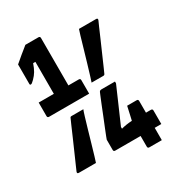

<svg xmlns="http://www.w3.org/2000/svg" viewBox="-205 -904 1009 1108"><g transform="rotate(-30 300.0 -350.0)"><path d="M359 -405Q362 -413 371.5 -444Q381 -475 393.5 -517Q406 -559 418 -600.5Q430 -642 439 -672.5Q448 -703 451 -710H565Q578 -710 573 -697Q569 -689 556.5 -660Q544 -631 527.5 -593Q511 -555 494 -516.5Q477 -478 464.5 -449Q452 -420 448 -412Q445 -405 438 -405ZM544 85H461Q450 85 450 74V3H281Q270 3 270 -8V-76Q270 -77 277 -95Q284 -113 295.5 -141.5Q307 -170 320 -202Q333 -234 344.5 -263.5Q356 -293 364.5 -312.5Q373 -332 374 -335Q377 -340 380.5 -341.5Q384 -343 388 -343H479V-331Q477 -327 465.5 -300Q454 -273 437.5 -235.5Q421 -198 405 -161Q389 -124 378 -99V-87Q411 -96 450 -98Q452 -105 456 -124Q460 -143 464.5 -162Q469 -181 470 -187H533Q544 -187 544 -176V-98H577Q588 -98 588 -87V3H544ZM241 -296Q237 -287 227.5 -256Q218 -225 206 -183.5Q194 -142 182 -100.5Q170 -59 161 -29Q152 1 149 9H35Q22 9 27 -4Q30 -11 42.5 -39.5Q55 -68 72 -106.5Q89 -145 106 -184Q123 -223 135.5 -252Q148 -281 152 -289Q154 -296 162 -296ZM37 -458H138V-671H123Q113 -642 102 -623.5Q91 -605 74 -588Q64 -578 59 -574.5Q54 -571 50 -571Q44 -571 44 -578V-708Q54 -716 65.5 -726Q77 -736 89 -746Q103 -757 115 -767Q127 -777 137 -785H224Q235 -785 235 -774V-458H304Q315 -458 315 -447V-357H48Q37 -357 37 -368Z"/></g></svg>

Font: Recursive Mn Lnr St
Style: Bold
Weight: 700
Monospace: yes
Version: Version 1.079;hotconv 1.0.112;makeotfexe 2.5.65598; ttfautoh